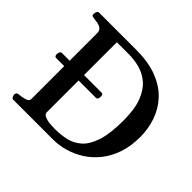

<svg xmlns="http://www.w3.org/2000/svg" viewBox="-161 -890 1088 1088"><g transform="rotate(45 382.5 -346.5)"><path d="M69.8 -338.9Q64 -339.4 61 -344.5Q58.1 -349.6 58.1 -355.5Q58.1 -364.7 61.5 -372.6Q64.9 -380.4 69.8 -382.3H393.6Q399.4 -381.8 402.3 -376.2Q405.3 -370.6 405.3 -364.7Q405.3 -343.8 393.6 -338.9ZM65.9 0Q57.6 0 53.5 -9.8Q49.3 -19.5 49.3 -24.9Q49.3 -41 65.4 -43Q88.9 -44.9 112.5 -51.5Q136.2 -58.1 136.2 -74.2V-602.5Q136.2 -623.5 123.8 -632.8Q111.3 -642.1 94.2 -645.3Q77.1 -648.4 62 -649.9Q51.8 -650.9 48.1 -654.1Q44.4 -657.2 44.4 -668Q44.4 -673.3 48.6 -683.1Q52.7 -692.9 61 -692.9H361.3Q460.9 -692.4 530.3 -664.6Q599.6 -636.7 642.6 -589.4Q685.5 -542 705.3 -482.7Q725.1 -423.3 725.1 -360.4Q725.1 -284.2 704.3 -225.1Q683.6 -166 648.7 -123.5Q613.8 -81.1 570.1 -53.7Q526.4 -26.4 479.2 -13.2Q432.1 0 388.2 0ZM251 -82Q251 -75.2 258.8 -67.6Q266.6 -60.1 288.3 -54.7Q310.1 -49.3 352.5 -49.3Q397 -49.3 439.7 -58.8Q482.4 -68.4 516.8 -98.9Q551.3 -129.4 571.5 -191.4Q591.8 -253.4 591.8 -358.4Q591.8 -449.2 570.1 -505.6Q548.3 -562 512.5 -592.5Q476.6 -623 433.3 -634.3Q390.1 -645.5 347.7 -645.5H251.5Z"/></g></svg>

Font: Gelasio Medium
Style: Regular
Weight: 500
Designer: Eben Sorkin
Foundry: Eben Sorkin
Version: Version 1.008